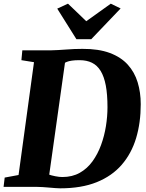

<svg xmlns="http://www.w3.org/2000/svg" viewBox="-30 -1017 794 1045"><path d="M91.5 -743H245.5Q286 -744 330.5 -747.5Q375 -751 418.5 -751Q506.5 -751.5 567.5 -728.8Q628.5 -706 665.5 -665Q702.5 -624 719.2 -569Q736 -514 736 -450Q736 -349 710.8 -265.2Q685.5 -181.5 632.5 -120.2Q579.5 -59 496.5 -25.5Q413.5 8 297.5 8Q287.5 8 271.8 6.8Q256 5.5 237.8 4Q219.5 2.5 201.2 1.2Q183 0 167 0H-10.5L-4.5 -50.5L71 -64.5L155 -678.5L86.5 -689.5ZM233 -31 222.5 -75.5Q219.5 -73 234.5 -67.5Q249.5 -62 271 -57.8Q292.5 -53.5 309.5 -53.5Q363.5 -53.5 404.2 -76.5Q445 -99.5 473.5 -139Q502 -178.5 520 -227.8Q538 -277 546.5 -330.2Q555 -383.5 555 -433.5Q555 -503 545.8 -551.8Q536.5 -600.5 517.8 -631Q499 -661.5 470.5 -675.5Q442 -689.5 402.5 -689.5Q377.5 -689.5 361 -687Q344.5 -684.5 334.5 -680.5Q324.5 -676.5 318 -672L327 -699ZM386 -803.5 281.5 -970 340 -997Q365 -973 390 -949.2Q415 -925.5 439.5 -901.5Q473 -925.5 506.2 -949.2Q539.5 -973 573 -997L626.5 -971L466.5 -803.5Z"/></svg>

Font: Merriweather 20pt Black
Style: Italic
Weight: 900
Italic angle: -7.8°
Version: Version 2.101